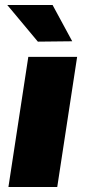

<svg xmlns="http://www.w3.org/2000/svg" viewBox="-20 -743 340 763"><path d="M13.5 0 92.5 -517H286.5L207.5 0ZM130.5 -577.5 9 -723H189L267 -579Z"/></svg>

Font: Public Sans Thin Black
Style: Italic
Weight: 900
Italic angle: -8°
Version: Version 2.001